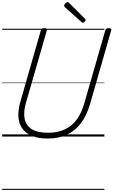

<svg xmlns="http://www.w3.org/2000/svg" viewBox="-20 -1279 1063 1799"><path d="M426 19Q339 19 280 -5.5Q221 -30 189 -74.5Q157 -119 152.5 -181Q148 -243 169 -319L363 -996Q366 -1006 373 -1010.5Q380 -1015 395 -1015Q409 -1015 415.5 -1010.5Q422 -1006 419 -995L223 -315Q198 -228 211 -165Q224 -102 278 -68.5Q332 -35 429 -35Q518 -35 584.5 -65Q651 -95 697 -156Q743 -217 769 -308L967 -996Q970 -1006 976.5 -1010.5Q983 -1015 999 -1015Q1028 -1015 1022 -995L824 -305Q793 -197 738.5 -125Q684 -53 606.5 -17Q529 19 426 19ZM757 -1066Q753 -1066 750 -1068Q747 -1070 743 -1073L589 -1211Q584 -1215 582.5 -1218Q581 -1221 581 -1226Q581 -1232 586.5 -1240Q592 -1248 600 -1253.5Q608 -1259 614 -1259Q619 -1259 622 -1256.5Q625 -1254 629 -1250L776 -1103Q780 -1099 781 -1096Q782 -1093 782 -1090Q782 -1084 773 -1075Q764 -1066 757 -1066ZM0 490H958V500H0ZM0 -20H958V0H0ZM0 -505H958V-500H0ZM0 -1010H958V-1000H0Z"/></svg>

Font: Playwrite AU QLD Guides
Style: Regular
Weight: 400
Designer: Veronika Burian, José Scaglione
Foundry: TypeTogether
Version: Version 1.003